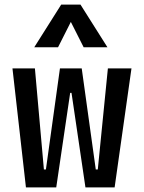

<svg xmlns="http://www.w3.org/2000/svg" viewBox="-20 -815 626 835"><path d="M351.6 0H478.5L551.8 -517.6H449.2L405.3 -78.1H396.5L335.4 -517.6H240.7L179.7 -78.1H170.9L131.8 -517.6H34.2L92.8 0H224.6L285.2 -411.1H291ZM128.9 -609.4H232.4L288.1 -719.7L343.8 -609.4H447.3L330.1 -794.9H246.1Z"/></svg>

Font: CaskaydiaCove Nerd Font
Style: Regular
Weight: 400
Designer: Aaron Bell
Foundry: Saja Typeworks
Version: Version 2111.1;Nerd Fonts 2.3.3